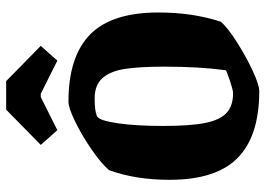

<svg xmlns="http://www.w3.org/2000/svg" viewBox="-142 -728 881 638"><g transform="rotate(-90 299.0 -408.5)"><path d="M21 -286Q21 -399 53 -487Q75 -513 121.5 -545Q168 -577 214 -599.5Q260 -622 281 -622Q430 -622 503.5 -550.5Q577 -479 577 -323Q577 -208 546 -115Q524 -91 476.5 -61Q429 -31 382.5 -9.5Q336 12 316 12Q167 12 94 -59.5Q21 -131 21 -286ZM385 -99Q397 -185 397 -304Q397 -386 389.5 -434.5Q382 -483 359 -509Q336 -535 291 -535Q249 -535 232 -527Q218 -520 209 -459Q200 -398 200 -307Q200 -217 210 -167.5Q220 -118 243.5 -96.5Q267 -75 309 -75Q319 -75 350 -85.5Q381 -96 385 -99ZM186 -659 137 -714 254 -829H349L466 -714L417 -659L307 -714H296Z"/></g></svg>

Font: Grenze ExtraBold
Style: Regular
Weight: 800
Designer: Renata Polastri
Foundry: Omnibus-Type
Version: Version 1.002; ttfautohint (v1.8)